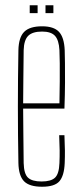

<svg xmlns="http://www.w3.org/2000/svg" viewBox="-20 -705 310 730"><path d="M140 5Q91.5 5 71.2 -16Q51 -37 50 -85Q49 -138.5 48.5 -192.2Q48 -246 48 -299.5Q48 -353 48.5 -406.8Q49 -460.5 50 -514Q51 -563 72 -584Q93 -605 140 -605Q184.5 -605 204.2 -584Q224 -563 226 -514Q226.5 -496 227 -465Q227.5 -434 227.2 -390.5Q227 -347 225 -292H68Q68 -245.5 68.8 -196Q69.5 -146.5 70 -85Q71 -44 86.5 -29.5Q102 -15 138 -15Q174 -15 189.2 -29.5Q204.5 -44 206 -85Q207 -107.5 206.8 -133.2Q206.5 -159 205 -191H225Q226.5 -159 226.8 -133Q227 -107 226 -85Q224 -37 206 -16Q188 5 140 5ZM68 -312H206Q207 -356.5 207.2 -395.5Q207.5 -434.5 207.2 -464.8Q207 -495 206 -514Q204 -552.5 189 -568.8Q174 -585 140 -585Q103.5 -585 87.2 -568.8Q71 -552.5 70 -514Q69.5 -455 68.8 -406.5Q68 -358 68 -312ZM153 -655V-685H183V-655ZM93 -655V-685H123V-655Z"/></svg>

Font: Big Shoulders Display SC Thin
Style: Regular
Weight: 100
Designer: Patric King
Foundry: XO Type Co
Version: Version 2.002